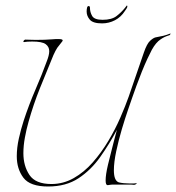

<svg xmlns="http://www.w3.org/2000/svg" viewBox="-20 -669 640 698"><path d="M155 9Q89 9 65 -23Q41 -55 41 -101Q41 -132 48.5 -165.5Q56 -199 66 -230Q85 -288 109 -343.5Q133 -399 150 -446Q154 -456 156.5 -465.5Q159 -475 159 -483Q159 -499 146 -508.5Q133 -518 97 -518Q88 -518 80 -517.5Q72 -517 67 -516Q65 -516 65 -518Q65 -520 67.5 -522.5Q70 -525 72 -525Q79 -525 89 -524.5Q99 -524 110 -524Q126 -524 142.5 -524.5Q159 -525 169 -526Q177 -527 183 -527Q189 -527 193 -527Q208 -527 208 -522Q208 -520 204 -515.5Q200 -511 195 -504Q182 -490 167 -451Q149 -408 125 -348Q101 -288 84 -227Q76 -199 70.5 -169Q65 -139 65 -112Q65 -66 87 -33Q109 0 167 0Q210 0 248 -21.5Q286 -43 317.5 -79Q349 -115 374 -157Q399 -199 417.5 -241.5Q436 -284 448 -318L503 -478Q514 -510 525.5 -520.5Q537 -531 545 -533Q557 -536 564.5 -537Q572 -538 585 -542L599 -547Q601 -548 599.5 -545Q598 -542 596 -541Q578 -536 564 -526Q547 -515 532 -488Q526 -477 516 -455.5Q506 -434 495.5 -408Q485 -382 476 -357Q467 -332 461 -315Q457 -303 446 -271.5Q435 -240 423 -199.5Q411 -159 402.5 -119Q394 -79 394 -50Q394 -12 412 -6Q420 -4 430.5 -3Q441 -2 451 -2Q458 -2 464 -2Q470 -2 475 -3Q477 -3 477 -2Q477 -1 473.5 1Q470 3 467 3Q460 2 449 2Q438 2 427 2Q411 2 397.5 2Q384 2 379 3Q376 4 371 4Q364 4 364 -13Q364 -34 372.5 -70Q381 -106 388 -132Q390 -140 393.5 -153.5Q397 -167 400.5 -180Q404 -193 405 -197Q378 -146 344.5 -98.5Q311 -51 265.5 -21Q220 9 155 9ZM351 -584Q318 -584 306.5 -597.5Q295 -611 295 -627Q295 -635 296.5 -641Q298 -647 302 -647Q307 -647 307 -641Q307 -625 315 -611Q323 -597 353 -597Q386 -597 403.5 -610.5Q421 -624 434 -640Q441 -649 441 -649Q443 -649 443 -646Q443 -642 439.5 -637Q436 -632 434 -629Q420 -607 398 -595.5Q376 -584 351 -584Z"/></svg>

Font: Explora
Style: Regular
Weight: 400
Designer: Robert E. Leuschke
Foundry: Robert E. Leuschke
Version: Version 1.010